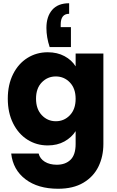

<svg xmlns="http://www.w3.org/2000/svg" viewBox="-20 -888 719 1183"><path d="M286 -598Q266 -658 266 -716Q266 -786 301.5 -827Q337 -868 406 -868V-803Q354 -803 354 -737V-721H417V-598ZM274 -566Q333 -566 377.5 -542Q422 -518 446 -479V-558H617V-1Q617 76 586.5 138.5Q556 201 493.5 238Q431 275 338 275Q214 275 137 216.5Q60 158 49 58H218Q226 90 256 108.5Q286 127 330 127Q383 127 414.5 96.5Q446 66 446 -1V-80Q421 -41 377 -16.5Q333 8 274 8Q205 8 149 -27.5Q93 -63 60.5 -128.5Q28 -194 28 -280Q28 -366 60.5 -431Q93 -496 149 -531Q205 -566 274 -566ZM446 -279Q446 -343 410.5 -380Q375 -417 324 -417Q273 -417 237.5 -380.5Q202 -344 202 -280Q202 -216 237.5 -178.5Q273 -141 324 -141Q375 -141 410.5 -178Q446 -215 446 -279Z"/></svg>

Font: Fz Poppins
Style: Bold
Weight: 700
Designer: Ninad Kale (Devanagari), Jonny Pinhorn (Latin)
Foundry: Indian Type Foundry
Version: Vit hóa bi Vntype.Com & FontZin.Com